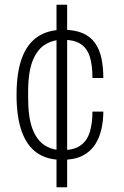

<svg xmlns="http://www.w3.org/2000/svg" viewBox="-20 -743 526 812"><path d="M219 49V-723H264V49ZM242 -67Q179 -67 136.5 -96.5Q94 -126 72 -187Q50 -248 50 -342Q50 -436 72.5 -497Q95 -558 139 -587.5Q183 -617 247 -617Q297 -617 330 -602.5Q363 -588 382 -561Q401 -534 409 -496.5Q417 -459 417 -413H371Q371 -470 359 -505.5Q347 -541 319.5 -558Q292 -575 245 -575Q205 -575 171.5 -555Q138 -535 118.5 -487Q99 -439 99 -354V-328Q99 -247 117 -199Q135 -151 167.5 -129.5Q200 -108 243 -108Q292 -108 320 -127.5Q348 -147 359.5 -184Q371 -221 371 -271H417Q417 -234 409 -197.5Q401 -161 382 -131.5Q363 -102 329 -84.5Q295 -67 242 -67Z"/></svg>

Font: Archivo SemiCondensed Thin
Style: Regular
Weight: 250
Width: 4
Designer: Hector Gatti
Foundry: Omnibus-Type
Version: Version 2.001